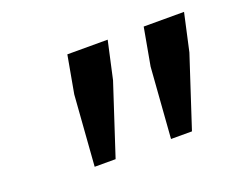

<svg xmlns="http://www.w3.org/2000/svg" viewBox="-68 -804 735 586"><g transform="rotate(-20 300.0 -510.5)"><path d="M152 -335 169 -564 191 -686H322L295 -564L220 -335ZM400 -335 417 -564 439 -686H570L543 -564L468 -335Z"/></g></svg>

Font: Source Code Pro SemiBold
Style: Italic
Weight: 600
Italic angle: -11°
Monospace: yes
Designer: Paul D. Hunt, Teo Tuominen
Foundry: Adobe Systems Incorporated
Version: Version 1.016;hotconv 1.0.116;makeotfexe 2.5.65601